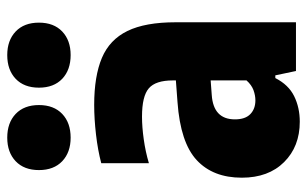

<svg xmlns="http://www.w3.org/2000/svg" viewBox="-179 -658 848 530"><g transform="rotate(-90 245.0 -393.0)"><path d="M174 10.5Q105.5 10.5 62.5 -32.8Q19.5 -76 19.5 -149.5Q19.5 -229 68 -274Q116.5 -319 228 -327L288 -331.5V-340Q288 -387.5 266.2 -406.2Q244.5 -425 188 -425Q159.5 -425 125.5 -420.2Q91.5 -415.5 59.5 -406V-537.5Q95.5 -547 138.8 -552Q182 -557 220.5 -557Q299.5 -557 350 -535.8Q400.5 -514.5 424.5 -465.2Q448.5 -416 448.5 -332.5V0H314L302 -57H294.5Q276 -20.5 244.5 -5Q213 10.5 174 10.5ZM180.5 -168.5Q180.5 -140 195 -126Q209.5 -112 233 -112Q246.5 -112 261 -117.2Q275.5 -122.5 288 -136.5V-235.5L248 -232.5Q180.5 -228 180.5 -168.5ZM358 -622Q317 -622 292.5 -645.2Q268 -668.5 268 -709.5Q268 -750.5 292.5 -773.8Q317 -797 358 -797Q398.5 -797 423 -773.8Q447.5 -750.5 447.5 -709.5Q447.5 -668.5 423 -645.2Q398.5 -622 358 -622ZM130 -622Q89.5 -622 65 -645.2Q40.5 -668.5 40.5 -709.5Q40.5 -750.5 65 -773.8Q89.5 -797 130 -797Q171 -797 195.5 -773.8Q220 -750.5 220 -709.5Q220 -668.5 195.5 -645.2Q171 -622 130 -622Z"/></g></svg>

Font: Encode Sans Condensed ExtraBold
Style: Regular
Weight: 800
Width: 3
Designer: Multiple Designers
Foundry: Impallari Type
Version: Version 3.000; ttfautohint (v1.8.3) -l 8 -r 50 -G 200 -x 14 